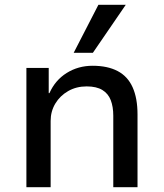

<svg xmlns="http://www.w3.org/2000/svg" viewBox="-20 -780 682 800"><path d="M90 0V-497H183V-392H186Q210 -446 258 -476Q306 -506 366 -506Q428 -506 470 -484Q512 -462 532.5 -416.5Q553 -371 553 -303V0H452V-298Q452 -335 441.5 -362.5Q431 -390 406.5 -405Q382 -420 341 -420Q298 -420 264 -400.5Q230 -381 210.5 -348.5Q191 -316 191 -276V0ZM287 -560 390 -760H504L367 -560Z"/></svg>

Font: Nunito Sans 7pt Medium
Style: Regular
Weight: 500
Designer: Vernon Adams
Foundry: Vernon Adams
Version: Version 3.101;gftools[0.9.27]